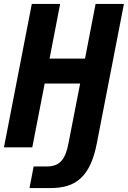

<svg xmlns="http://www.w3.org/2000/svg" viewBox="-24 -749 650 976"><path d="M147 97.2H213.4Q238.3 97.2 256.6 90.3Q274.9 83.5 287.8 69.1Q300.8 54.7 309.6 32.5Q318.4 10.3 324.2 -21L383.3 -324.2H203.1L140.1 0H-3.9L137.7 -729H281.7L228 -451.2H408.2L461.9 -729H606L468.3 -21Q456.5 40.5 437 83.7Q417.5 127 388.9 154.5Q360.4 182.1 321.8 194.6Q283.2 207 232.4 207H126Z"/></svg>

Font: Hack
Style: Bold Italic
Weight: 700
Italic angle: -11°
Monospace: yes
Designer: Christopher Simpkins
Foundry: Christopher Simpkins
Version: Version 2.017; ttfautohint (v1.4.1) -l 4 -r 80 -G 350 -x 0 -